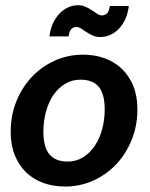

<svg xmlns="http://www.w3.org/2000/svg" viewBox="-20 -700 567 728"><path d="M236.3 -87.4Q269 -87.4 294.9 -103.5Q320.8 -119.6 339.1 -146.7Q357.4 -173.8 367.2 -209.7Q377 -245.6 377 -285.2Q377 -344.2 354.2 -371.1Q331.5 -397.9 285.2 -397.9Q252.9 -397.9 226.8 -382.1Q200.7 -366.2 182.4 -339.4Q164.1 -312.5 154.3 -276.4Q144.5 -240.2 144.5 -200.2Q144.5 -142.1 167.5 -114.7Q190.4 -87.4 236.3 -87.4ZM226.6 7.3Q182.1 7.3 144.3 -6.3Q106.4 -20 79.1 -46.4Q51.8 -72.8 36.1 -111.3Q20.5 -149.9 20.5 -199.7Q20.5 -262.7 42.2 -316.2Q64 -369.6 101.3 -408.9Q138.7 -448.2 188.5 -470.5Q238.3 -492.7 294.9 -492.7Q339.4 -492.7 377 -479Q414.6 -465.3 442.1 -439Q469.7 -412.6 485.4 -374Q501 -335.4 501 -285.6Q501 -223.6 479.5 -170.2Q458 -116.7 420.7 -77.1Q383.3 -37.6 333.3 -15.1Q283.2 7.3 226.6 7.3ZM366.2 -641.6Q377.9 -641.6 385.7 -649.4Q393.6 -657.2 396.5 -677.2H468.3Q465.3 -650.4 455.6 -628.7Q445.8 -606.9 431.4 -591.6Q417 -576.2 398.7 -567.9Q380.4 -559.6 360.4 -559.6Q344.2 -559.6 331.3 -565.4Q318.4 -571.3 307.4 -578.6Q296.4 -585.9 287.4 -591.8Q278.3 -597.7 270 -597.7Q258.3 -597.7 250.5 -589.8Q242.7 -582 240.2 -562H167.5Q170.4 -588.4 180.4 -610.4Q190.4 -632.3 204.8 -647.7Q219.2 -663.1 237.5 -671.6Q255.9 -680.2 275.9 -680.2Q292 -680.2 304.9 -674.1Q317.9 -668 328.9 -660.9Q339.8 -653.8 348.9 -647.7Q357.9 -641.6 366.2 -641.6Z"/></svg>

Font: Carlito
Style: Bold Italic
Weight: 700
Italic angle: -7°
Designer: Lukasz Dziedzic
Foundry: tyPoland Lukasz Dziedzic
Version: Version 1.104